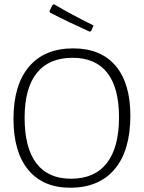

<svg xmlns="http://www.w3.org/2000/svg" viewBox="-20 -871 671 897"><path d="M589 -331Q589 -168 516 -81Q443 6 308 6Q181 6 112 -77.5Q43 -161 43 -316Q43 -474 115.5 -559.5Q188 -645 322 -645Q451 -645 520 -563.5Q589 -482 589 -331ZM95 -321Q95 -180 150 -108Q205 -36 312 -36Q422 -36 479 -109Q536 -182 536 -323Q536 -461 481 -531Q426 -601 319 -601Q209 -601 152 -530Q95 -459 95 -321ZM417 -752 406 -726 399 -723Q299 -768 214 -812L211 -819L226 -849L233 -851Q308 -806 417 -752Z"/></svg>

Font: t
Style: Regular
Weight: 300
Designer: Juan Pablo del Peral
Foundry: Huerta Tipografica
Version: Version 2.004; ttfautohint (v1.8.1)